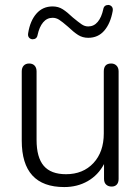

<svg xmlns="http://www.w3.org/2000/svg" viewBox="-20 -749 568 777"><path d="M68 -180V-460Q68 -475 76 -483.5Q84 -492 98 -492Q112 -492 120 -483.5Q128 -475 128 -460V-183Q128 -112 157 -78Q186 -44 247 -44Q316 -44 358 -89Q400 -134 400 -209V-460Q400 -492 430 -492Q443 -492 451.5 -483.5Q460 -475 460 -460V-25Q460 -10 452.5 -2Q445 6 432 6Q418 6 409.5 -2Q401 -10 401 -25V-85Q377 -40 335 -16Q293 8 240 8Q68 8 68 -180ZM94 -615Q102 -665 127.5 -694Q153 -723 193 -723Q216 -723 234 -711.5Q252 -700 275 -678Q298 -659 310.5 -650.5Q323 -642 337 -642Q360 -642 375.5 -660.5Q391 -679 398 -712Q401 -729 419 -729Q428 -728 433 -721.5Q438 -715 436 -704Q427 -654 402 -625Q377 -596 337 -596Q314 -596 296 -607.5Q278 -619 255 -641Q232 -661 219.5 -669Q207 -677 193 -677Q170 -677 154.5 -658.5Q139 -640 132 -607Q129 -590 111 -590Q102 -591 97 -597.5Q92 -604 94 -615Z"/></svg>

Font: SN Pro Light
Style: Regular
Weight: 300
Designer: Tobias Whetton
Foundry: Supernotes
Version: Version 1.002